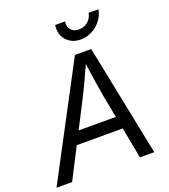

<svg xmlns="http://www.w3.org/2000/svg" viewBox="-186 -1060 1039 1179"><g transform="rotate(-20 333.0 -471.0)"><path d="M-21.5 0 363.8 -727.5H470.2L617.2 0H523.9L441.4 -432.6Q435.1 -468.3 425.3 -530Q415.5 -591.8 403.8 -684.1H422.4Q382.3 -595.7 353 -534.2Q323.7 -472.7 302.7 -432.6L80.6 0ZM145.5 -203.1 158.7 -284.2H530.8L517.6 -203.1ZM430.7 -804.2Q391.1 -804.2 362.1 -822.8Q333 -841.3 319.6 -872.6Q306.2 -903.8 312.5 -941.9H377Q371.6 -908.2 389.6 -887.2Q407.7 -866.2 441.4 -866.2Q463.9 -866.2 482.7 -875.7Q501.5 -885.3 514.4 -902.3Q527.3 -919.4 530.8 -941.9H595.2Q588.9 -903.8 564.7 -872.3Q540.5 -840.8 505.4 -822.5Q470.2 -804.2 430.7 -804.2Z"/></g></svg>

Font: Inter 16pt
Style: Italic
Weight: 400
Italic angle: -9.3988°
Version: Version 4.001;git-66647c0bb